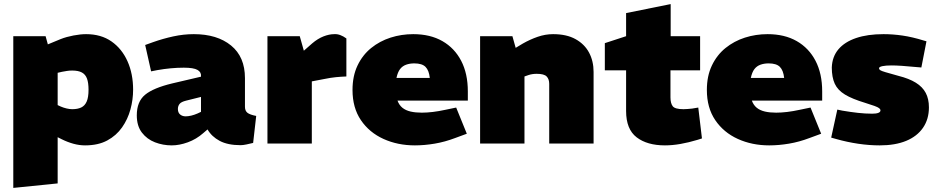

<svg xmlns="http://www.w3.org/2000/svg" viewBox="-20 -702 4593 939"><path d="M45 217V-525H203L214 -485L277 -511Q305 -522 339.5 -528.5Q374 -535 401 -535Q474 -535 525 -499.5Q576 -464 603.5 -402.5Q631 -341 631 -263Q631 -215 618 -167Q605 -119 577 -79Q549 -39 504.5 -15Q460 9 396 9Q368 9 339 1Q310 -7 282 -21L262 -31V195ZM333 -168Q360 -168 377.5 -176.5Q395 -185 404 -205.5Q413 -226 413 -263Q413 -297 405.5 -317.5Q398 -338 380.5 -347.5Q363 -357 333 -357Q319 -357 307 -355Q295 -353 284 -351L262 -346V-188L277 -181Q291 -175 306 -171.5Q321 -168 333 -168Z M820 9Q777 9 738 -6Q699 -21 674 -53.5Q649 -86 649 -138Q649 -205 689.5 -238.5Q730 -272 822 -294L963 -327V-329Q965 -349 946 -360Q927 -371 879 -371Q848 -371 815.5 -368Q783 -365 749 -359L719 -353L690 -482L729 -496Q777 -513 827.5 -524Q878 -535 928 -535Q1042 -535 1110 -479.5Q1178 -424 1178 -320V-180Q1178 -160 1190 -150.5Q1202 -141 1233 -135L1218 -3Q1202 1 1185 4.5Q1168 8 1157 8Q1094 8 1054.5 -13Q1015 -34 995 -69L974 -51Q940 -21 898.5 -6Q857 9 820 9ZM888 -133Q900 -133 915 -136.5Q930 -140 946 -147L963 -155V-228L891 -210Q866 -204 858 -193.5Q850 -183 850 -169Q850 -151 861 -142Q872 -133 888 -133Z M1288 0V-525H1446L1466 -454L1507 -490Q1534 -513 1562 -524Q1590 -535 1615 -535Q1629 -536 1644 -530.5Q1659 -525 1674 -514V-328Q1647 -327 1622 -324.5Q1597 -322 1568 -316L1505 -304V0Z M2009 9Q1925 9 1855.5 -22.5Q1786 -54 1745 -114.5Q1704 -175 1704 -262Q1704 -330 1728.5 -381.5Q1753 -433 1795 -467Q1837 -501 1890 -518Q1943 -535 2001 -535Q2084 -535 2143.5 -501Q2203 -467 2235.5 -404.5Q2268 -342 2268 -255V-210H1924Q1932 -188 1948 -175Q1964 -162 1988 -156.5Q2012 -151 2043 -151Q2068 -151 2097 -154.5Q2126 -158 2158 -165L2211 -176L2263 -48L2206 -27Q2156 -8 2106 0.5Q2056 9 2009 9ZM1919 -321H2082Q2078 -358 2061 -375Q2044 -392 2006 -392Q1984 -392 1966 -385.5Q1948 -379 1936.5 -364Q1925 -349 1919 -321Z M2328 0V-525H2486L2502 -468L2537 -489Q2572 -509 2609.5 -522Q2647 -535 2685 -535Q2751 -535 2795 -510.5Q2839 -486 2861 -444.5Q2883 -403 2883 -350V0H2666V-292Q2666 -315 2653.5 -328Q2641 -341 2605 -341Q2594 -341 2584 -339.5Q2574 -338 2565 -335L2545 -328V0Z M3232 9Q3145 9 3093.5 -30.5Q3042 -70 3042 -159V-358H2938V-491L3042 -525V-638L3260 -682V-525H3404V-358H3259V-226Q3259 -197 3270 -182.5Q3281 -168 3323 -168Q3333 -168 3343.5 -169Q3354 -170 3365 -171L3395 -176L3413 -25L3391 -18Q3348 -5 3308 2Q3268 9 3232 9Z M3742 9Q3658 9 3588.5 -22.5Q3519 -54 3478 -114.5Q3437 -175 3437 -262Q3437 -330 3461.5 -381.5Q3486 -433 3528 -467Q3570 -501 3623 -518Q3676 -535 3734 -535Q3817 -535 3876.5 -501Q3936 -467 3968.5 -404.5Q4001 -342 4001 -255V-210H3657Q3665 -188 3681 -175Q3697 -162 3721 -156.5Q3745 -151 3776 -151Q3801 -151 3830 -154.5Q3859 -158 3891 -165L3944 -176L3996 -48L3939 -27Q3889 -8 3839 0.5Q3789 9 3742 9ZM3652 -321H3815Q3811 -358 3794 -375Q3777 -392 3739 -392Q3717 -392 3699 -385.5Q3681 -379 3669.5 -364Q3658 -349 3652 -321Z M4282 9Q4231 9 4177 1Q4123 -7 4070 -22L4045 -29L4075 -166L4099 -161Q4140 -154 4176 -150Q4212 -146 4246 -146Q4265 -146 4275.5 -150Q4286 -154 4286 -162Q4286 -168 4279.5 -173Q4273 -178 4256.5 -184Q4240 -190 4211 -199Q4148 -218 4112.5 -239.5Q4077 -261 4062.5 -292.5Q4048 -324 4048 -372Q4050 -425 4080.5 -461Q4111 -497 4167 -516Q4223 -535 4301 -535Q4347 -535 4394.5 -528Q4442 -521 4497 -504L4511 -500L4486 -372L4462 -374Q4422 -378 4391 -380Q4360 -382 4340 -382Q4312 -382 4295.5 -378.5Q4279 -375 4279 -368Q4279 -363 4284.5 -359Q4290 -355 4310.5 -349Q4331 -343 4374 -331Q4426 -318 4459 -297.5Q4492 -277 4507.5 -247.5Q4523 -218 4523 -177Q4523 -119 4494 -77Q4465 -35 4411.5 -13Q4358 9 4282 9Z"/></svg>

Font: REM Black
Style: Regular
Weight: 900
Designer: Octavio Pardo
Foundry: Ashler Design
Version: Version 1.005;gftools[0.9.28]